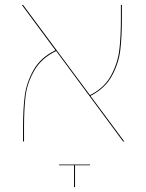

<svg xmlns="http://www.w3.org/2000/svg" viewBox="-20 -577 596 783"><path d="M482 0 209 -369Q149 -340 120 -289.5Q91 -239 84.5 -186.5Q78 -134 78 -60V0H74V-60Q74 -133 81 -186.5Q88 -240 116.5 -291Q145 -342 206 -372L69 -557H74L347 -189Q405 -218 432.5 -268.5Q460 -319 466.5 -372.5Q473 -426 473 -499V-557H477V-499Q477 -426 470.5 -372Q464 -318 436 -267Q408 -216 349 -186L487 0ZM282 97H221V94H347V97H286V186H282Z"/></svg>

Font: FiraGO Four
Style: Regular
Weight: 100
Designer: bBox Type
Foundry: bBox Type GmbH
Version: Version 1.001